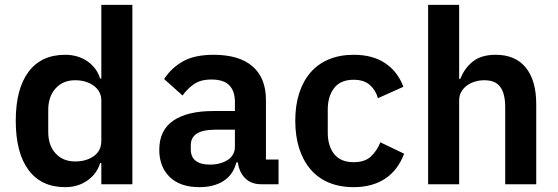

<svg xmlns="http://www.w3.org/2000/svg" viewBox="-20 -760 2300 792"><path d="M398 -87H393Q379 -42 340 -15Q301 12 249 12Q150 12 97.5 -59Q45 -130 45 -262Q45 -393 97.5 -463.5Q150 -534 249 -534Q301 -534 340 -507.5Q379 -481 393 -436H398V-740H526V0H398ZM290 -94Q336 -94 367 -116Q398 -138 398 -179V-345Q398 -383 367 -406Q336 -429 290 -429Q240 -429 209.5 -395.5Q179 -362 179 -306V-216Q179 -160 209.5 -127Q240 -94 290 -94Z M1058 0Q1016 0 991.5 -24.5Q967 -49 961 -90H955Q942 -39 902 -13.5Q862 12 803 12Q723 12 680 -30Q637 -72 637 -142Q637 -223 695 -262.5Q753 -302 860 -302H949V-340Q949 -384 926 -408Q903 -432 852 -432Q807 -432 779.5 -412.5Q752 -393 733 -366L657 -434Q686 -479 734 -506.5Q782 -534 861 -534Q967 -534 1022 -486Q1077 -438 1077 -348V-102H1129V0ZM846 -81Q889 -81 919 -100Q949 -119 949 -156V-225H867Q767 -225 767 -161V-144Q767 -112 787.5 -96.5Q808 -81 846 -81Z M1439 12Q1381 12 1336 -7Q1291 -26 1260.5 -62Q1230 -98 1214 -148.5Q1198 -199 1198 -262Q1198 -325 1214 -375Q1230 -425 1260.5 -460.5Q1291 -496 1336 -515Q1381 -534 1439 -534Q1518 -534 1569.5 -499Q1621 -464 1644 -402L1539 -355Q1530 -388 1505.5 -409.5Q1481 -431 1439 -431Q1385 -431 1358.5 -397Q1332 -363 1332 -308V-213Q1332 -158 1358.5 -124.5Q1385 -91 1439 -91Q1485 -91 1510 -114.5Q1535 -138 1549 -173L1647 -126Q1621 -57 1568 -22.5Q1515 12 1439 12Z M1746 -740H1874V-435H1879Q1895 -477 1929.5 -505.5Q1964 -534 2025 -534Q2106 -534 2149 -481Q2192 -428 2192 -330V0H2064V-317Q2064 -373 2044 -401Q2024 -429 1978 -429Q1958 -429 1939.5 -423.5Q1921 -418 1906.5 -407.5Q1892 -397 1883 -381.5Q1874 -366 1874 -345V0H1746Z"/></svg>

Font: IBM Plex Sans KR SmBld
Style: Regular
Weight: 600
Designer: Mike Abbink; Paul van der Laan; Pieter van Rosmalen; Wujin Sim; Chorong Kim; Dohee Lee;
Foundry: Sandoll Inc.
Version: Version 1.002